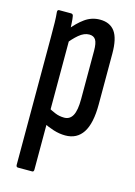

<svg xmlns="http://www.w3.org/2000/svg" viewBox="-107 -551 557 794"><g transform="rotate(15 172.0 -154.5)"><path d="M205 6Q180 6 154.5 -2Q129 -10 109 -21V-88Q125 -79 143 -71.5Q161 -64 182 -64Q206 -64 218 -86Q230 -108 230 -157V-363Q230 -396 221.5 -409.5Q213 -423 194 -423Q172 -423 150 -404.5Q128 -386 107 -358L100 -417Q128 -453 157 -473.5Q186 -494 221 -494Q264 -494 285 -465Q306 -436 306 -372V-154Q306 -73 280.5 -33.5Q255 6 205 6ZM51 185Q43 185 43 175V-373Q43 -409 42.5 -434Q42 -459 40 -477Q39 -488 47 -488H98Q107 -488 108 -478Q110 -468 111 -449Q112 -430 113 -411L119 -385V175Q119 185 112 185Z"/></g></svg>

Font: Sofia Sans Extra Condensed Medium
Style: Regular
Weight: 500
Version: Version 4.100